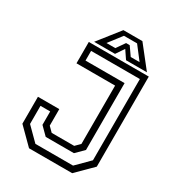

<svg xmlns="http://www.w3.org/2000/svg" viewBox="-201 -980 1010 1102"><g transform="rotate(30 304.0 -429.0)"><path d="M161 0 57.5 -103V-281.5H199V-172L229.5 -141.5H378.5L409 -172V-558.5H153V-700H550.5V-103L447 0ZM180 -40.2H429.5L513.2 -123.8V-662.2H190V-598H449V-155L398.2 -104.5H211.2L160.5 -155V-243.8H96.2V-123.8ZM291 -858H417L529 -716H390.5L354 -770L317.5 -716H179ZM310 -831.5 243.8 -745.5H302.5L341.5 -801.5H365.5L404.5 -745.5H463.2L397 -831.5Z"/></g></svg>

Font: Tourney Thin
Style: Regular
Weight: 100
Designer: Tyler Finck
Foundry: Etcetera Type Co
Version: Version 1.015